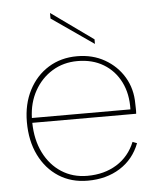

<svg xmlns="http://www.w3.org/2000/svg" viewBox="-51 -738 656 790"><g transform="rotate(-5 277.0 -343.5)"><path d="M185 -694 358 -570V-551L185 -671ZM280 7Q212 7 160.5 -26Q109 -59 80 -118Q51 -177 51 -255Q51 -329 80.5 -386Q110 -443 161.5 -475Q213 -507 280 -507Q344 -507 394 -478.5Q444 -450 473 -401.5Q502 -353 502 -291Q502 -284 502.5 -273Q503 -262 502 -250H73Q74 -180 100.5 -126.5Q127 -73 173.5 -43Q220 -13 280 -13Q350 -13 401.5 -45Q453 -77 477 -136L495 -129Q470 -64 413.5 -28.5Q357 7 280 7ZM480 -270Q482 -334 457.5 -383Q433 -432 387.5 -459.5Q342 -487 280 -487Q222 -487 176 -459Q130 -431 102.5 -382Q75 -333 73 -270Z"/></g></svg>

Font: Albert Sans Thin
Style: Regular
Weight: 250
Designer: Andreas Rasmussen
Foundry: a.Foundry
Version: Version 1.025